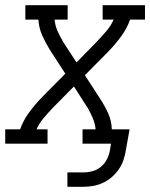

<svg xmlns="http://www.w3.org/2000/svg" viewBox="-50 -550 575 735"><path d="M208 165V110H270Q287 110 305 105Q323 100 337.5 87.5Q352 75 360 58.5Q368 42 371 24L375 0H266V-55H316Q314 -77 305.5 -97Q297 -117 287 -135L286 -136Q286 -137 285 -138.5Q284 -140 283 -141L233 -219L152 -137Q134 -118 117 -98Q100 -78 90 -55H132V0H-30V-55H27Q39 -89 61 -119Q83 -149 109 -176L200 -268L141 -359Q125 -385 112 -413.5Q99 -442 97 -475H47V-530H209V-475H159Q161 -453 169.5 -433Q178 -413 189 -395V-394Q190 -393 190.5 -391.5Q191 -390 192 -389L243 -311L323 -393Q341 -412 358 -432Q375 -452 385 -475H343V-530H505V-475H448Q436 -441 414 -411Q392 -381 366 -354L275 -262L334 -171Q351 -145 364 -116.5Q377 -88 378 -55H446L432 24Q429 43 423 61.5Q417 80 405.5 97Q394 114 378.5 127.5Q363 141 345 149.5Q327 158 308 161.5Q289 165 270 165Z"/></svg>

Font: Iosevka Curly Slab LtObl
Style: Regular
Weight: 300
Italic angle: -9°
Monospace: yes
Designer: Belleve Invis
Foundry: Belleve Invis
Version: Version 11.0.0; ttfautohint (v1.8.3)